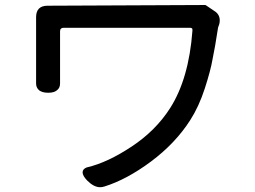

<svg xmlns="http://www.w3.org/2000/svg" viewBox="-20 -702 1040 782"><path d="M224.6 -362.3Q224.6 -345.7 214.8 -336.9Q203.1 -324.2 176.8 -324.2Q148.4 -324.2 136.7 -336.9Q127 -346.7 127 -362.3V-631.8Q127 -655.3 138.7 -667Q150.4 -678.7 173.8 -678.7L815.4 -681.6Q817.4 -681.6 818.4 -680.7L851.6 -658.2Q875 -644.5 875 -619.1Q875 -610.4 873 -603.5L868.2 -589.8Q855.5 -506.8 845.7 -460.9Q837.9 -415 814 -341.3Q790 -267.6 754.9 -212.9Q694.3 -118.2 594.7 -43.9Q496.1 29.3 405.3 57.6Q396.5 60.5 387.7 60.5Q362.3 60.5 335 33.2Q316.4 13.7 316.4 0Q316.4 -13.7 334 -20.5Q335 -20.5 335 -20.5Q418 -40 516.1 -105Q614.3 -169.9 672.9 -261.7Q749 -380.9 763.7 -576.2Q763.7 -577.1 763.7 -578.1Q763.7 -579.1 763.7 -582Q763.7 -588.9 752.9 -588.9H239.3Q232.4 -588.9 228.5 -585.4Q224.6 -582 224.6 -574.2Z"/></svg>

Font: TaiwanPearl
Style: Regular
Weight: 400
Version: Version 2.102